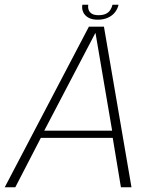

<svg xmlns="http://www.w3.org/2000/svg" viewBox="-40 -789 664 809"><path d="M-20 0H24.5L132 -208H435L469.5 0H514L398 -676.5H334.5ZM146.5 -238.5 361.5 -649.5H362.5L432.5 -238.5ZM371.5 -706Q397 -706 415.5 -714.8Q434 -723.5 445 -738Q456 -752.5 459.5 -769H434Q431.5 -758 425.2 -747.8Q419 -737.5 406.8 -731.2Q394.5 -725 375 -725Q357 -725 347 -731.2Q337 -737.5 333.5 -747.5Q330 -757.5 332 -769H307Q304 -752.5 310.5 -738Q317 -723.5 332.2 -714.8Q347.5 -706 371.5 -706Z"/></svg>

Font: Anybody UltraCondensed Thin ExtraLight
Style: Italic
Weight: 250
Italic angle: -10°
Version: Version 1.111